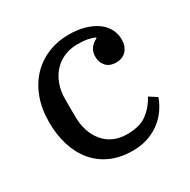

<svg xmlns="http://www.w3.org/2000/svg" viewBox="-128 -651 776 784"><g transform="rotate(-30 260.0 -259.0)"><path d="M283 12Q226 12 181.5 -7.5Q137 -27 106.5 -63Q76 -99 60 -149Q44 -199 44 -259Q44 -322 62.5 -372Q81 -422 114 -457Q147 -492 192.5 -511Q238 -530 292 -530Q333 -530 366 -520.5Q399 -511 422 -494.5Q445 -478 457.5 -455Q470 -432 470 -405Q470 -373 452.5 -353.5Q435 -334 405 -334Q373 -334 357 -352.5Q341 -371 341 -397Q341 -420 352.5 -435.5Q364 -451 383 -460V-464Q371 -470 351.5 -474Q332 -478 302 -478Q268 -478 239.5 -465.5Q211 -453 191 -431Q171 -409 159.5 -378Q148 -347 148 -311V-231Q148 -152 188 -105Q228 -58 297 -58Q357 -58 391.5 -84Q426 -110 446 -149L482 -126Q473 -100 456.5 -75.5Q440 -51 415.5 -31.5Q391 -12 358 0Q325 12 283 12Z"/></g></svg>

Font: IBM Plex Serif Text
Style: Regular
Weight: 450
Designer: Mike Abbink, Paul van der Laan, Pieter van Rosmalen
Foundry: Bold Monday
Version: Version 3.001